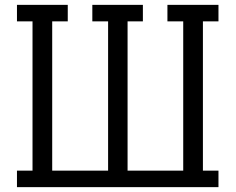

<svg xmlns="http://www.w3.org/2000/svg" viewBox="-20 -770 969 790"><path d="M49.8 0V-67.9H113.8V-682.1H49.8V-750H258.8V-682.1H194.8V-67.9H424.8V-682.1H359.9V-750H567.9V-682.1H504.9V-67.9H733.9V-682.1H668.9V-750H878.9V-682.1H814.9V-67.9H878.9V0Z"/></svg>

Font: Kelly Slab
Style: Regular
Weight: 400
Designer: Denis Masharov
Foundry: Denis Masharov
Version: Version 1.001